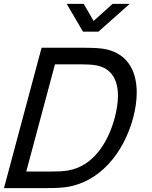

<svg xmlns="http://www.w3.org/2000/svg" viewBox="-77 -965 778 985"><path d="M265.1 -945 348.9 -802.5H427.9L588.1 -945H500.6L403.2 -857.5L352.6 -945ZM-56.6 0H165.4C178.9 0 222.9 0 257.6 -4.5C430 -26.5 556.6 -176 605.9 -360C618.2 -406.1 624.5 -450.1 624.5 -490.5C624.5 -610.8 568.4 -699 448.1 -715.5C415.3 -720 372.3 -720 358.3 -720H136.3ZM57.7 -85 205 -635H335.5C359.5 -635 395.3 -634 417.6 -629.5C495.4 -614.8 528.1 -554.9 528.1 -473.6C528.1 -439 522.2 -400.5 511.4 -360C475.6 -226.5 396.9 -112 273.1 -90.5C248.4 -86 213.2 -85 188.2 -85Z"/></svg>

Font: Manrope
Style: MediumItalic
Weight: 500
Italic angle: -15°
Designer: Mikhail Sharanda
Foundry: Mikhail Sharanda
Version: Version 4.502;hotconv 1.0.109;makeotfexe 2.5.65596